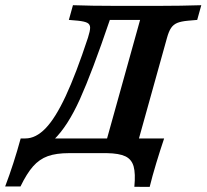

<svg xmlns="http://www.w3.org/2000/svg" viewBox="-96 -591 794 738"><path d="M242.1 -446Q250.5 -472.3 250.4 -484.8Q250.2 -497.3 240.1 -502.9Q230 -508.6 204.1 -511.4L168.7 -514.5L184.4 -571Q219 -569.7 260.8 -569.1Q302.5 -568.5 340.6 -568.5H344.8H518.8H521Q596.4 -568.5 677.7 -571L662 -514.5L626.3 -511.4Q599.5 -508.9 584.9 -502.7Q570.4 -496.5 561.5 -483.4Q552.7 -470.3 545.8 -445.2L422.4 -2.4H299.8L442.5 -514.5H326.2Q257.9 -313.3 211 -209.4Q164.1 -105.6 111 -54Q57.9 -2.4 -14.4 -2.4L1.7 -58.9Q41.6 -58.9 79.4 -98Q117.1 -137.2 156.6 -221.9Q196.1 -306.6 242.1 -446ZM-16.5 -58.9H462.8L446.7 -2.4H169.8Q119.8 -2.4 87.5 9.3Q55.3 21 31.1 48.4Q6.9 75.8 -17.3 125.8H-76.2Q-43.1 38.7 -16.5 -58.9ZM356.1 -58.9H403.5H534.9Q520 -14.9 504.6 36Q489.2 86.9 479.3 127.4L420.4 127Q425.3 75.9 417.6 48.6Q409.9 21.4 386 9.9Q362.1 -1.6 314.2 -2.4H255.3Z"/></svg>

Font: Playfair Micro SmCond SmLight
Style: Italic
Weight: 360
Width: 4
Italic angle: -15.6°
Designer: Claus Eggers Sørensen
Foundry: Claus Eggers Sørensen
Version: Version 2.203;Glyphs 3.3 (3326)